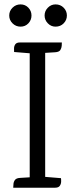

<svg xmlns="http://www.w3.org/2000/svg" viewBox="-20 -875 350 895"><path d="M190.6 -647.1V0H118.5V-647.7ZM190.8 -50.5 264.2 -44.5Q265.2 -39.5 265 -28.6Q264.8 -17.7 258.8 -8.9Q252.9 0 236.6 0H41.6Q42.6 -5 42.7 -15.4Q42.8 -25.7 49 -35.2Q55.3 -44.7 72.9 -45.7L118.5 -48.5ZM119.1 -626.6 45.7 -632.6Q45.7 -637.6 45.4 -648.5Q45.2 -659.4 51.1 -668.2Q57.1 -677.1 73.4 -677.1H268.3Q268.3 -672.1 267.7 -661.7Q267.1 -651.4 261.4 -642Q255.7 -632.6 237 -631.4L191.4 -628.6ZM75.8 -750.8Q53.9 -750.8 38.4 -766.2Q23 -781.6 23 -802.7Q23 -823.8 38.4 -839.1Q53.9 -854.5 75.8 -854.5Q97.7 -854.5 112.3 -839.1Q126.8 -823.8 126.8 -802.7Q126.8 -781.6 112.3 -766.2Q97.7 -750.8 75.8 -750.8ZM238.9 -750.8Q218 -750.8 203 -766.2Q187.9 -781.6 187.9 -802.7Q187.9 -823.8 203 -839.1Q218 -854.5 238.9 -854.5Q261.8 -854.5 276.8 -839.1Q291.8 -823.8 291.8 -802.7Q291.8 -781.6 276.8 -766.2Q261.8 -750.8 238.9 -750.8Z"/></svg>

Font: Karma Variable Light
Style: Regular
Weight: 300
Designer: Joana Correia
Foundry: Indian Type Foundry
Version: Version 3.000